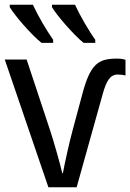

<svg xmlns="http://www.w3.org/2000/svg" viewBox="-20 -786 547 806"><path d="M0 -536.1H91.8L189.9 -240.2Q195.3 -224.1 203.1 -198.2Q210.9 -172.4 218.5 -145.5Q226.1 -118.7 232.4 -95Q238.8 -71.3 241.2 -59.1H244.1Q246.1 -71.3 251 -94.5Q255.9 -117.7 261.7 -144Q267.6 -170.4 273.7 -195.6Q279.8 -220.7 284.2 -236.8L326.2 -393.1Q338.4 -439 351.3 -467.5Q364.3 -496.1 380.6 -512.2Q397 -528.3 418.5 -534.2Q439.9 -540 469.2 -540Q481.9 -540 490.2 -538.8Q498.5 -537.6 506.8 -535.2V-469.2Q501.5 -470.7 492.2 -471.9Q482.9 -473.1 474.1 -473.1Q451.2 -473.1 437 -453.6Q422.9 -434.1 411.1 -391.1L301.8 0H183.1ZM379.9 -606H331.1Q314 -619.6 294.2 -639.9Q274.4 -660.2 255.6 -681.6Q236.8 -703.1 221.4 -722.9Q206.1 -742.7 198.2 -755.9V-766.1H294.9Q302.7 -749 313 -729.5Q323.2 -710 334.7 -690.2Q346.2 -670.4 357.9 -651.9Q369.6 -633.3 379.9 -619.1ZM203.1 -606H154.3Q137.2 -619.6 117.2 -639.9Q97.2 -660.2 78.4 -681.6Q59.6 -703.1 44.2 -722.9Q28.8 -742.7 21 -755.9V-766.1H118.2Q126 -749 136.2 -729.5Q146.5 -710 158 -690.2Q169.4 -670.4 181.2 -651.9Q192.9 -633.3 203.1 -619.1Z"/></svg>

Font: Droid Sans
Style: Regular
Weight: 400
Foundry: Ascender Corporation
Version: Version 1.00 build 114